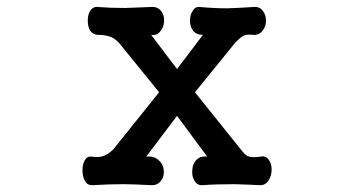

<svg xmlns="http://www.w3.org/2000/svg" viewBox="-20 -544 1040 565"><path d="M330.1 -418 448.2 -272.5 313.5 -104.5Q296.9 -88.9 284.2 -85Q271.5 -80.1 250 -83Q236.3 -85 229.5 -72.3Q222.7 -60.5 222.7 -43Q222.7 -24.4 229.5 -12.7Q236.3 1 250 1Q302.7 -2 341.8 -2Q370.1 -2 427.7 1Q444.3 1 454.1 -12.7Q463.9 -25.4 461.9 -43Q460 -61.5 447.3 -72.3Q432.6 -85.9 410.2 -83L501 -203.1L589.8 -83Q570.3 -85.9 557.6 -73.2Q546.9 -62.5 545.9 -43.9Q543.9 -26.4 551.8 -12.7Q559.6 1 574.2 1Q613.3 -2 668 -2Q710 -1 746.1 1Q761.7 1 770.5 -13.7Q779.3 -26.4 779.3 -44.9Q779.3 -63.5 770.5 -74.2Q761.7 -86.9 746.1 -83Q720.7 -79.1 708 -85Q700.2 -88.9 688.5 -104.5L553.7 -272.5L671.9 -418Q688.5 -435.5 698.2 -439.5Q707 -443.4 725.6 -441.4Q743.2 -440.4 752.9 -454.1Q762.7 -465.8 762.7 -483.4Q762.7 -501 752.9 -512.7Q743.2 -525.4 725.6 -523.4Q681.6 -520.5 648.4 -519.5Q610.4 -519.5 568.4 -523.4Q554.7 -525.4 546.9 -511.7Q539.1 -500 539.1 -483.4Q539.1 -465.8 547.9 -454.1Q557.6 -441.4 577.1 -441.4L501 -340.8L424.8 -441.4Q440.4 -438.5 451.2 -451.2Q461.9 -462.9 462.9 -481.4Q463.9 -499 454.1 -511.7Q443.4 -525.4 422.9 -523.4Q377.9 -521.5 347.7 -520.5Q305.7 -520.5 268.6 -523.4Q253.9 -525.4 245.1 -511.7Q238.3 -501 238.3 -483.4Q238.3 -465.8 245.1 -454.1Q253.9 -441.4 268.6 -441.4Q290 -441.4 305.7 -435.5Q319.3 -429.7 330.1 -418Z"/></svg>

Font: GungsuhChe
Style: Regular
Weight: 400
Monospace: yes
Version: Version 2.21